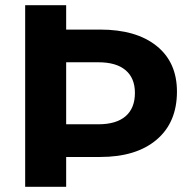

<svg xmlns="http://www.w3.org/2000/svg" viewBox="-20 -720 725 740"><path d="M662 -367Q662 -248 583.5 -181.5Q505 -115 366 -115H235V0H77V-700H235V-606H366Q505 -606 583.5 -543Q662 -480 662 -367ZM500 -362Q500 -419 464 -449.5Q428 -480 359 -480H235V-241H359Q428 -241 464 -272Q500 -303 500 -362Z"/></svg>

Font: Gontserrat SemiBold
Style: Regular
Weight: 600
Designer: Julieta Ulanovsky
Foundry: Julieta Ulanovsky
Version: Version 6.001